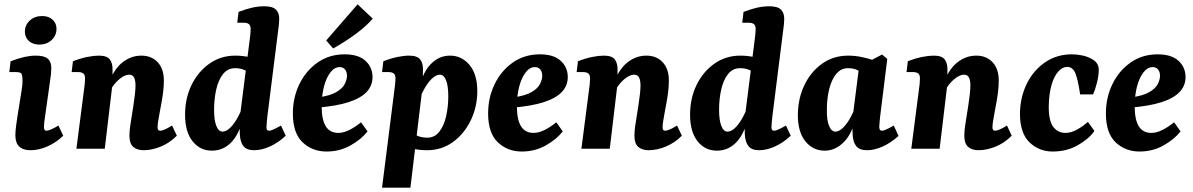

<svg xmlns="http://www.w3.org/2000/svg" viewBox="-20 -687 5512 887"><path d="M121 7Q51 7 51 -62Q51 -81 54.5 -107Q58 -133 61 -152L80 -271Q82 -286 83 -293.5Q84 -301 84 -312Q84 -344 77 -349Q70 -354 53 -354H23L29 -404Q66 -418 93.5 -424Q121 -430 146 -430Q184 -430 200.5 -416Q217 -402 217 -372Q217 -360 215.5 -344.5Q214 -329 212 -318L188 -148Q186 -134 184.5 -121.5Q183 -109 183 -101Q183 -83 194 -83Q202 -83 216 -89Q230 -95 250 -107L272 -60Q239 -28 199 -10.5Q159 7 121 7ZM161 -481Q132 -481 113.5 -497.5Q95 -514 95 -541Q95 -571 117.5 -592Q140 -613 175 -613Q204 -613 222.5 -596.5Q241 -580 241 -554Q241 -523 218.5 -502Q196 -481 161 -481Z M644 7Q613 7 595.5 -8.5Q578 -24 578 -59Q578 -81 581 -101.5Q584 -122 588 -147Q592 -171 596 -197.5Q600 -224 603 -249Q606 -274 606 -292Q606 -315 599.5 -328.5Q593 -342 576 -342Q564 -342 548 -333Q532 -324 515 -305.5Q498 -287 484 -259L474 -285Q503 -364 543.5 -397Q584 -430 633 -430Q680 -430 708.5 -399.5Q737 -369 737 -315Q737 -288 733.5 -260.5Q730 -233 725 -207Q720 -181 716 -158Q712 -137 710 -123Q708 -109 708 -98Q708 -83 720 -83Q727 -83 740.5 -88.5Q754 -94 775 -107L797 -60Q763 -26 722 -9.5Q681 7 644 7ZM333 0 368 -271Q370 -282 371.5 -298.5Q373 -315 373 -325Q373 -341 365 -347.5Q357 -354 341 -354H311L317 -404Q353 -418 383.5 -424Q414 -430 437 -430Q475 -430 488 -411.5Q501 -393 500 -363L499 -294L464 0Z M1154 7Q1120 7 1105 -11.5Q1090 -30 1088 -65Q1087 -78 1087 -100Q1087 -122 1087 -137L1133 -499Q1135 -510 1136.5 -527.5Q1138 -545 1138 -553Q1138 -569 1130 -575.5Q1122 -582 1106 -582H1076L1082 -632Q1119 -646 1146.5 -652Q1174 -658 1201 -658Q1239 -658 1254.5 -643Q1270 -628 1270 -600Q1270 -589 1268.5 -574Q1267 -559 1265 -546L1215 -148Q1214 -136 1212.5 -122.5Q1211 -109 1211 -98Q1211 -83 1223 -83Q1230 -83 1242.5 -88.5Q1255 -94 1278 -107L1300 -60Q1266 -28 1227.5 -10.5Q1189 7 1154 7ZM959 9Q904 9 869.5 -34.5Q835 -78 835 -157Q835 -233 865 -294.5Q895 -356 947.5 -393Q1000 -430 1067 -430Q1099 -430 1130 -423.5Q1161 -417 1184 -409L1148 -340Q1129 -354 1110.5 -363Q1092 -372 1066 -372Q1032 -372 1010.5 -345Q989 -318 979 -274Q969 -230 969 -180Q969 -131 979.5 -105Q990 -79 1008 -79Q1021 -79 1034.5 -89Q1048 -99 1063 -120Q1078 -141 1092 -172L1107 -165Q1092 -79 1053.5 -35Q1015 9 959 9Z M1572 -436Q1636 -436 1668.5 -406Q1701 -376 1701 -331Q1701 -291 1673.5 -262Q1646 -233 1590 -215Q1534 -197 1448 -190L1450 -237Q1506 -245 1534.5 -262Q1563 -279 1573 -299.5Q1583 -320 1583 -337Q1583 -355 1574 -366Q1565 -377 1549 -377Q1525 -377 1506 -352Q1487 -327 1476.5 -286.5Q1466 -246 1466 -197Q1466 -134 1485 -103.5Q1504 -73 1543 -73Q1567 -73 1594 -86.5Q1621 -100 1648 -122L1678 -80Q1650 -44 1600 -15.5Q1550 13 1488 13Q1423 13 1378 -29.5Q1333 -72 1333 -163Q1333 -236 1363 -298Q1393 -360 1447 -398Q1501 -436 1572 -436ZM1487 -500 1632 -667 1702 -601Q1671 -565 1622 -529Q1573 -493 1519 -463Z M1953 7Q1921 7 1890 0.5Q1859 -6 1836 -14L1872 -79Q1891 -67 1910 -59Q1929 -51 1954 -51Q1988 -51 2009.5 -78.5Q2031 -106 2041 -150Q2051 -194 2051 -243Q2051 -291 2040.5 -316.5Q2030 -342 2012 -342Q1993 -342 1971 -319.5Q1949 -297 1927 -251L1912 -258Q1927 -343 1966 -386.5Q2005 -430 2059 -430Q2113 -430 2149 -387Q2185 -344 2185 -266Q2185 -193 2154.5 -130.5Q2124 -68 2072 -30.5Q2020 7 1953 7ZM1745 180 1802 -271Q1804 -282 1805.5 -299.5Q1807 -317 1807 -325Q1807 -341 1799 -347.5Q1791 -354 1775 -354H1745L1751 -404Q1787 -418 1817 -424Q1847 -430 1870 -430Q1908 -430 1921.5 -412Q1935 -394 1934 -364L1933 -294L1876 180Z M2474 -436Q2538 -436 2570.5 -406Q2603 -376 2603 -331Q2603 -291 2575.5 -262Q2548 -233 2492 -215Q2436 -197 2350 -190L2352 -237Q2408 -245 2436.5 -262Q2465 -279 2475 -299.5Q2485 -320 2485 -337Q2485 -355 2476 -366Q2467 -377 2451 -377Q2427 -377 2408 -352Q2389 -327 2378.5 -286.5Q2368 -246 2368 -197Q2368 -134 2387 -103.5Q2406 -73 2445 -73Q2469 -73 2496 -86.5Q2523 -100 2550 -122L2580 -80Q2552 -44 2502 -15.5Q2452 13 2390 13Q2325 13 2280 -29.5Q2235 -72 2235 -163Q2235 -236 2265 -298Q2295 -360 2349 -398Q2403 -436 2474 -436Z M2977 7Q2946 7 2928.5 -8.5Q2911 -24 2911 -59Q2911 -81 2914 -101.5Q2917 -122 2921 -147Q2925 -171 2929 -197.5Q2933 -224 2936 -249Q2939 -274 2939 -292Q2939 -315 2932.5 -328.5Q2926 -342 2909 -342Q2897 -342 2881 -333Q2865 -324 2848 -305.5Q2831 -287 2817 -259L2807 -285Q2836 -364 2876.5 -397Q2917 -430 2966 -430Q3013 -430 3041.5 -399.5Q3070 -369 3070 -315Q3070 -288 3066.5 -260.5Q3063 -233 3058 -207Q3053 -181 3049 -158Q3045 -137 3043 -123Q3041 -109 3041 -98Q3041 -83 3053 -83Q3060 -83 3073.5 -88.5Q3087 -94 3108 -107L3130 -60Q3096 -26 3055 -9.5Q3014 7 2977 7ZM2666 0 2701 -271Q2703 -282 2704.5 -298.5Q2706 -315 2706 -325Q2706 -341 2698 -347.5Q2690 -354 2674 -354H2644L2650 -404Q2686 -418 2716.5 -424Q2747 -430 2770 -430Q2808 -430 2821 -411.5Q2834 -393 2833 -363L2832 -294L2797 0Z M3487 7Q3453 7 3438 -11.5Q3423 -30 3421 -65Q3420 -78 3420 -100Q3420 -122 3420 -137L3466 -499Q3468 -510 3469.5 -527.5Q3471 -545 3471 -553Q3471 -569 3463 -575.5Q3455 -582 3439 -582H3409L3415 -632Q3452 -646 3479.5 -652Q3507 -658 3534 -658Q3572 -658 3587.5 -643Q3603 -628 3603 -600Q3603 -589 3601.5 -574Q3600 -559 3598 -546L3548 -148Q3547 -136 3545.5 -122.5Q3544 -109 3544 -98Q3544 -83 3556 -83Q3563 -83 3575.5 -88.5Q3588 -94 3611 -107L3633 -60Q3599 -28 3560.5 -10.5Q3522 7 3487 7ZM3292 9Q3237 9 3202.5 -34.5Q3168 -78 3168 -157Q3168 -233 3198 -294.5Q3228 -356 3280.5 -393Q3333 -430 3400 -430Q3432 -430 3463 -423.5Q3494 -417 3517 -409L3481 -340Q3462 -354 3443.5 -363Q3425 -372 3399 -372Q3365 -372 3343.5 -345Q3322 -318 3312 -274Q3302 -230 3302 -180Q3302 -131 3312.5 -105Q3323 -79 3341 -79Q3354 -79 3367.5 -89Q3381 -99 3396 -120Q3411 -141 3425 -172L3440 -165Q3425 -79 3386.5 -35Q3348 9 3292 9Z M3790 9Q3735 9 3700 -35Q3665 -79 3666 -159Q3667 -234 3697 -295.5Q3727 -357 3779 -393.5Q3831 -430 3898 -430Q3930 -430 3961 -423.5Q3992 -417 4015 -409L3979 -340Q3960 -354 3941.5 -363Q3923 -372 3897 -372Q3872 -372 3854 -356.5Q3836 -341 3824 -314Q3812 -287 3806 -253Q3800 -219 3800 -182Q3799 -132 3810 -105.5Q3821 -79 3839 -79Q3852 -79 3865.5 -89Q3879 -99 3894 -120Q3909 -141 3923 -172L3938 -165Q3923 -79 3882.5 -35Q3842 9 3790 9ZM3986 7Q3951 7 3936 -11.5Q3921 -30 3919 -65Q3918 -78 3918 -100Q3918 -122 3918 -137L3949 -380L4055 -435L4079 -415L4046 -148Q4045 -136 4043.5 -122.5Q4042 -109 4042 -101Q4042 -83 4054 -83Q4061 -83 4073.5 -88.5Q4086 -94 4109 -107L4131 -59Q4097 -28 4058.5 -10.5Q4020 7 3986 7Z M4501 7Q4470 7 4452.5 -8.5Q4435 -24 4435 -59Q4435 -81 4438 -101.5Q4441 -122 4445 -147Q4449 -171 4453 -197.5Q4457 -224 4460 -249Q4463 -274 4463 -292Q4463 -315 4456.5 -328.5Q4450 -342 4433 -342Q4421 -342 4405 -333Q4389 -324 4372 -305.5Q4355 -287 4341 -259L4331 -285Q4360 -364 4400.5 -397Q4441 -430 4490 -430Q4537 -430 4565.5 -399.5Q4594 -369 4594 -315Q4594 -288 4590.5 -260.5Q4587 -233 4582 -207Q4577 -181 4573 -158Q4569 -137 4567 -123Q4565 -109 4565 -98Q4565 -83 4577 -83Q4584 -83 4597.5 -88.5Q4611 -94 4632 -107L4654 -60Q4620 -26 4579 -9.5Q4538 7 4501 7ZM4190 0 4225 -271Q4227 -282 4228.5 -298.5Q4230 -315 4230 -325Q4230 -341 4222 -347.5Q4214 -354 4198 -354H4168L4174 -404Q4210 -418 4240.5 -424Q4271 -430 4294 -430Q4332 -430 4345 -411.5Q4358 -393 4357 -363L4356 -294L4321 0Z M4843 13Q4780 13 4736 -29.5Q4692 -72 4692 -162Q4693 -238 4723.5 -300Q4754 -362 4808 -399Q4862 -436 4931 -436Q4956 -436 4979.5 -431Q5003 -426 5023 -415Q5040 -406 5048 -393.5Q5056 -381 5056 -366Q5056 -338 5048 -306Q5040 -274 5030 -251H4970Q4960 -319 4948 -348.5Q4936 -378 4910 -378Q4889 -378 4869.5 -357Q4850 -336 4838 -295Q4826 -254 4825 -194Q4825 -127 4846.5 -100Q4868 -73 4902 -73Q4929 -73 4957 -89Q4985 -105 5006 -124L5036 -82Q5010 -45 4959 -16Q4908 13 4843 13Z M5328 -436Q5392 -436 5424.5 -406Q5457 -376 5457 -331Q5457 -291 5429.5 -262Q5402 -233 5346 -215Q5290 -197 5204 -190L5206 -237Q5262 -245 5290.5 -262Q5319 -279 5329 -299.5Q5339 -320 5339 -337Q5339 -355 5330 -366Q5321 -377 5305 -377Q5281 -377 5262 -352Q5243 -327 5232.5 -286.5Q5222 -246 5222 -197Q5222 -134 5241 -103.5Q5260 -73 5299 -73Q5323 -73 5350 -86.5Q5377 -100 5404 -122L5434 -80Q5406 -44 5356 -15.5Q5306 13 5244 13Q5179 13 5134 -29.5Q5089 -72 5089 -163Q5089 -236 5119 -298Q5149 -360 5203 -398Q5257 -436 5328 -436Z"/></svg>

Font: Rasa
Style: Bold Italic
Weight: 700
Italic angle: -7.10001°
Designer: Anna Giedrys (Yrsa+Rasa design), David Brezina (Yrsa art-direction, Rasa art-direction, design)
Foundry: Rosetta Type Foundry
Version: Version 2.004